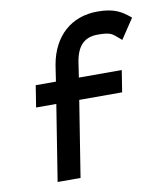

<svg xmlns="http://www.w3.org/2000/svg" viewBox="-75 -705 654 767"><g transform="rotate(-10 252.0 -321.5)"><path d="M64 -308H146L97 0H190L239 -308H413L427 -396H253L262 -456C272 -520 301 -552 357 -552C413 -552 415 -543 442 -521L450 -514L504 -595L498 -600C469 -623 441 -643 372 -643C266 -643 190 -577 170 -462L160 -396H78Z"/></g></svg>

Font: Charger Pro
Style: ExBdNarObl
Weight: 400
Designer: Jasper
Foundry: Cannot Into Space Fonts
Version: Version 1.09